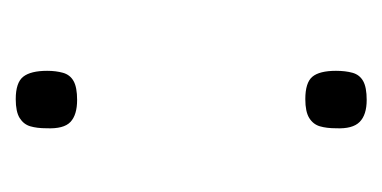

<svg xmlns="http://www.w3.org/2000/svg" viewBox="-141 -334 486 244"><g transform="rotate(-90 102.0 -212.0)"><path d="M97 -357Q78 -357 69 -365.5Q60 -374 61 -396Q61 -408 63.5 -416.5Q66 -425 74 -430Q82 -435 98 -435Q119 -435 126.5 -425.5Q134 -416 134 -395Q134 -384 131.5 -375Q129 -366 121 -361.5Q113 -357 97 -357ZM97 11Q78 11 69 2Q60 -7 61 -28Q61 -40 63.5 -48.5Q66 -57 74 -62Q82 -67 98 -67Q119 -67 126.5 -58Q134 -49 134 -28Q134 -16 131.5 -7Q129 2 121 6.5Q113 11 97 11Z"/></g></svg>

Font: Fredoka SemiCondensed Light
Style: Regular
Weight: 300
Width: 4
Designer: Ben Nathan
Foundry: Milena B. Brandão, Ben Nathan
Version: Version 2.001